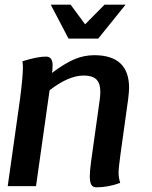

<svg xmlns="http://www.w3.org/2000/svg" viewBox="-20 -796 650 821"><path d="M532 -420Q532 -406 528 -372L495 -135Q487 -77 487 -57Q487 -37 494 -14Q443 5 392 5Q377 5 370.5 -6Q364 -17 364 -43Q364 -62 369 -102L406 -366Q409 -387 409 -403Q409 -440 392 -456.5Q375 -473 338 -473Q273 -473 192 -410L134 0H13L65 -368Q78 -468 78 -508Q78 -520 76 -534Q139 -554 177 -554Q205 -554 205 -516Q205 -504 204 -496L202 -484Q258 -526 299 -543Q340 -560 383 -560Q532 -560 532 -420ZM197 -776H282L344 -692L427 -776H517L400 -631H273Z"/></svg>

Font: Krub SemiBold
Style: Italic
Weight: 600
Italic angle: -8°
Designer: Ekaluck Peanpanawate
Foundry: Cadson Demak Co.,Ltd.
Version: Version 1.000; ttfautohint (v1.6)